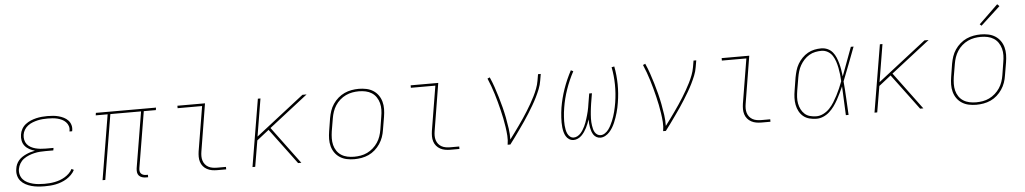

<svg xmlns="http://www.w3.org/2000/svg" viewBox="-40 -1108 7880 1476"><g transform="rotate(-5 3900.0 -370.0)"><path d="M257 8Q231 8 205.5 5.5Q180 3 156 -3.5Q132 -10 110.5 -21.5Q89 -33 73.5 -51Q58 -69 52 -94Q46 -119 51 -145Q53 -162 60 -178.5Q67 -195 79 -209Q91 -223 106.5 -233Q122 -243 138.5 -250.5Q155 -258 172 -263Q189 -268 206 -271Q184 -277 163.5 -288Q143 -299 129 -316.5Q115 -334 110.5 -357Q106 -380 110 -404Q113 -426 124.5 -446.5Q136 -467 154.5 -481.5Q173 -496 194.5 -505Q216 -514 237.5 -519Q259 -524 281 -526Q303 -528 324 -528Q347 -528 368.5 -526Q390 -524 410.5 -518.5Q431 -513 450 -503.5Q469 -494 483 -479Q497 -464 503 -443.5Q509 -423 505 -401Q505 -400 504.5 -398.5Q504 -397 504 -395H483Q484 -396 484 -397.5Q484 -399 484 -400Q488 -420 482 -437.5Q476 -455 463.5 -468Q451 -481 434.5 -489Q418 -497 400 -501.5Q382 -506 363 -507.5Q344 -509 324 -509Q305 -509 285.5 -507.5Q266 -506 246.5 -501.5Q227 -497 207.5 -489.5Q188 -482 171.5 -469.5Q155 -457 144 -439Q133 -421 130 -401Q127 -381 131 -361.5Q135 -342 146.5 -327.5Q158 -313 175 -303.5Q192 -294 211 -289Q230 -284 250 -282Q270 -280 290 -280H350L347 -261H287Q265 -261 243.5 -259.5Q222 -258 200.5 -253Q179 -248 157.5 -239.5Q136 -231 117.5 -217.5Q99 -204 87 -184Q75 -164 71 -142Q67 -119 73 -97.5Q79 -76 93 -60.5Q107 -45 126.5 -35.5Q146 -26 167.5 -20.5Q189 -15 211.5 -13Q234 -11 257 -11Q276 -11 296 -12.5Q316 -14 336.5 -18Q357 -22 376.5 -29Q396 -36 414.5 -47Q433 -58 448.5 -73Q464 -88 474 -107L491 -98Q481 -78 464 -61Q447 -44 427.5 -32Q408 -20 386.5 -12Q365 -4 343.5 0.5Q322 5 300 6.5Q278 8 257 8Z M1038 8Q1023 8 1008.5 3.5Q994 -1 984.5 -11.5Q975 -22 973 -37Q971 -52 973 -68L1045 -501H808L725 0H704L787 -501H695L698 -520H1162L1159 -501H1066L994 -68Q992 -56 993.5 -45Q995 -34 1002 -26Q1009 -18 1019.5 -14.5Q1030 -11 1042 -11H1055V8Z M1589 0Q1568 0 1548 -3.5Q1528 -7 1510.5 -16.5Q1493 -26 1480.5 -41Q1468 -56 1462 -75Q1456 -94 1456 -114.5Q1456 -135 1459 -156L1516 -501H1327V-520H1540L1480 -153Q1477 -135 1477 -117.5Q1477 -100 1482 -83.5Q1487 -67 1497.5 -54Q1508 -41 1522.5 -33Q1537 -25 1554.5 -22Q1572 -19 1589 -19H1658V0Z M1861 0 1948 -520H1968L1920 -230L2292 -520H2324L2025 -287L2238 0H2213L2144 -93L2009 -274L1916 -201L1882 0Z M2647 8Q2617 8 2588.5 2Q2560 -4 2536.5 -19Q2513 -34 2497 -56.5Q2481 -79 2473.5 -106.5Q2466 -134 2466.5 -163.5Q2467 -193 2472 -223L2488 -323Q2493 -351 2502 -378Q2511 -405 2527.5 -429.5Q2544 -454 2567 -474Q2590 -494 2616.5 -506Q2643 -518 2671 -523Q2699 -528 2727 -528Q2756 -528 2785 -522Q2814 -516 2837.5 -501Q2861 -486 2877 -463.5Q2893 -441 2900.5 -413.5Q2908 -386 2907.5 -356.5Q2907 -327 2902 -297L2885 -197Q2881 -169 2871.5 -142Q2862 -115 2845.5 -90.5Q2829 -66 2806.5 -46Q2784 -26 2757.5 -14Q2731 -2 2702.5 3Q2674 8 2647 8ZM2647 -11Q2672 -11 2698 -15.5Q2724 -20 2748 -31.5Q2772 -43 2793 -61.5Q2814 -80 2829 -102.5Q2844 -125 2852.5 -150Q2861 -175 2865 -200L2881 -300Q2886 -327 2886.5 -353.5Q2887 -380 2880.5 -404.5Q2874 -429 2860 -450Q2846 -471 2825 -484.5Q2804 -498 2778.5 -503.5Q2753 -509 2726 -509Q2701 -509 2675.5 -504.5Q2650 -500 2625.5 -488.5Q2601 -477 2580 -458.5Q2559 -440 2544.5 -417.5Q2530 -395 2521.5 -370Q2513 -345 2509 -320L2492 -220Q2488 -193 2487.5 -166.5Q2487 -140 2493 -115.5Q2499 -91 2513 -70Q2527 -49 2548 -35.5Q2569 -22 2594.5 -16.5Q2620 -11 2647 -11Z M3389 0Q3368 0 3348 -3.5Q3328 -7 3310.5 -16.5Q3293 -26 3280.5 -41Q3268 -56 3262 -75Q3256 -94 3256 -114.5Q3256 -135 3259 -156L3316 -501H3127V-520H3340L3280 -153Q3277 -135 3277 -117.5Q3277 -100 3282 -83.5Q3287 -67 3297.5 -54Q3308 -41 3322.5 -33Q3337 -25 3354.5 -22Q3372 -19 3389 -19H3458V0Z M3830 0Q3836 -35 3833.5 -69.5Q3831 -104 3826 -137.5Q3821 -171 3814.5 -203.5Q3808 -236 3800 -268.5Q3792 -301 3783.5 -333Q3775 -365 3765 -397Q3755 -429 3744 -459.5Q3733 -490 3720 -520L3738 -528Q3755 -490 3768.5 -450.5Q3782 -411 3794 -371Q3806 -331 3816.5 -290Q3827 -249 3835 -207.5Q3843 -166 3849 -123.5Q3855 -81 3854 -38Q3873 -63 3891.5 -88.5Q3910 -114 3928.5 -140Q3947 -166 3964.5 -192Q3982 -218 3998.5 -244.5Q4015 -271 4030.5 -298Q4046 -325 4060 -353Q4074 -381 4085 -410Q4096 -439 4101 -468L4110 -520H4131L4122 -468Q4117 -436 4104.5 -405Q4092 -374 4077 -343.5Q4062 -313 4044.5 -283.5Q4027 -254 4009 -225Q3991 -196 3971.5 -167.5Q3952 -139 3932 -111Q3912 -83 3892 -55Q3872 -27 3851 0Z M4546 8Q4546 8 4546 8Q4546 8 4546 8Q4530 8 4516 0.5Q4502 -7 4493.5 -19.5Q4485 -32 4480 -46.5Q4475 -61 4472 -76.5Q4469 -92 4468 -107.5Q4467 -123 4467 -140Q4461 -123 4455 -107.5Q4449 -92 4441 -76.5Q4433 -61 4423 -46.5Q4413 -32 4400.5 -19.5Q4388 -7 4371.5 0.5Q4355 8 4339 8Q4339 8 4339 8Q4339 8 4339 8Q4320 8 4304.5 -2Q4289 -12 4280 -27.5Q4271 -43 4266.5 -60.5Q4262 -78 4260 -96.5Q4258 -115 4258 -134Q4258 -153 4259 -172Q4260 -191 4262 -210Q4264 -229 4267 -248Q4279 -320 4303.5 -390.5Q4328 -461 4364 -528L4382 -519Q4347 -454 4323 -384.5Q4299 -315 4288 -246Q4285 -228 4283 -211Q4281 -194 4280 -177Q4279 -160 4278.5 -143Q4278 -126 4279.5 -109.5Q4281 -93 4284 -77Q4287 -61 4293.5 -46.5Q4300 -32 4312.5 -21.5Q4325 -11 4342 -11Q4356 -11 4370 -18.5Q4384 -26 4394.5 -37.5Q4405 -49 4413 -62Q4421 -75 4428 -89Q4435 -103 4440 -117Q4445 -131 4449.5 -145.5Q4454 -160 4458 -174Q4462 -188 4465.5 -202.5Q4469 -217 4471.5 -231.5Q4474 -246 4476 -260L4489 -338H4510L4497 -260Q4495 -246 4493 -231.5Q4491 -217 4489.5 -202.5Q4488 -188 4487 -174Q4486 -160 4485.5 -145.5Q4485 -131 4486 -117Q4487 -103 4489 -89.5Q4491 -76 4494.5 -62.5Q4498 -49 4505 -37.5Q4512 -26 4523.5 -18.5Q4535 -11 4549 -11Q4566 -11 4582.5 -22Q4599 -33 4610 -48Q4621 -63 4629.5 -79.5Q4638 -96 4645 -113Q4652 -130 4657.5 -147Q4663 -164 4667.5 -181.5Q4672 -199 4675.5 -216.5Q4679 -234 4682 -251Q4693 -321 4692 -390Q4691 -459 4678 -524L4699 -528Q4712 -461 4713 -390.5Q4714 -320 4702 -248Q4699 -229 4695 -210Q4691 -191 4685.5 -172Q4680 -153 4673.5 -134Q4667 -115 4659 -96.5Q4651 -78 4640.5 -60.5Q4630 -43 4616 -27.5Q4602 -12 4583.5 -2Q4565 8 4546 8Z M5030 0Q5036 -35 5033.5 -69.5Q5031 -104 5026 -137.5Q5021 -171 5014.5 -203.5Q5008 -236 5000 -268.5Q4992 -301 4983.5 -333Q4975 -365 4965 -397Q4955 -429 4944 -459.5Q4933 -490 4920 -520L4938 -528Q4955 -490 4968.5 -450.5Q4982 -411 4994 -371Q5006 -331 5016.5 -290Q5027 -249 5035 -207.5Q5043 -166 5049 -123.5Q5055 -81 5054 -38Q5073 -63 5091.5 -88.5Q5110 -114 5128.5 -140Q5147 -166 5164.5 -192Q5182 -218 5198.5 -244.5Q5215 -271 5230.5 -298Q5246 -325 5260 -353Q5274 -381 5285 -410Q5296 -439 5301 -468L5310 -520H5331L5322 -468Q5317 -436 5304.5 -405Q5292 -374 5277 -343.5Q5262 -313 5244.5 -283.5Q5227 -254 5209 -225Q5191 -196 5171.5 -167.5Q5152 -139 5132 -111Q5112 -83 5092 -55Q5072 -27 5051 0Z M5789 0Q5768 0 5748 -3.5Q5728 -7 5710.5 -16.5Q5693 -26 5680.5 -41Q5668 -56 5662 -75Q5656 -94 5656 -114.5Q5656 -135 5659 -156L5716 -501H5527V-520H5740L5680 -153Q5677 -135 5677 -117.5Q5677 -100 5682 -83.5Q5687 -67 5697.5 -54Q5708 -41 5722.5 -33Q5737 -25 5754.5 -22Q5772 -19 5789 -19H5858V0Z M6214 8Q6186 8 6159 1Q6132 -6 6112 -22.5Q6092 -39 6079.5 -62.5Q6067 -86 6062 -112.5Q6057 -139 6058 -167Q6059 -195 6064 -223L6080 -323Q6085 -349 6092.5 -375Q6100 -401 6114 -425Q6128 -449 6148 -469.5Q6168 -490 6192 -503.5Q6216 -517 6242.5 -522.5Q6269 -528 6295 -528Q6322 -528 6345 -517.5Q6368 -507 6383.5 -488Q6399 -469 6408.5 -446Q6418 -423 6424.5 -399Q6431 -375 6435 -349.5Q6439 -324 6442 -299Q6463 -354 6483 -409.5Q6503 -465 6524 -520H6545Q6520 -455 6495.5 -389.5Q6471 -324 6445 -260Q6451 -195 6454 -130Q6457 -65 6461 0H6440Q6437 -56 6435 -111.5Q6433 -167 6430 -223Q6419 -198 6407 -173Q6395 -148 6381.5 -123.5Q6368 -99 6351.5 -76Q6335 -53 6313.5 -33.5Q6292 -14 6266 -3Q6240 8 6214 8ZM6214 -11Q6241 -11 6268 -24.5Q6295 -38 6315.5 -59.5Q6336 -81 6351.5 -106Q6367 -131 6380.5 -157Q6394 -183 6405.5 -209.5Q6417 -236 6427 -263Q6426 -289 6423 -315Q6420 -341 6415 -366.5Q6410 -392 6402 -416.5Q6394 -441 6380.5 -462Q6367 -483 6344.5 -496Q6322 -509 6295 -509Q6272 -509 6247.5 -504Q6223 -499 6201 -486Q6179 -473 6161.5 -454Q6144 -435 6131.5 -413Q6119 -391 6112 -367.5Q6105 -344 6101 -320L6084 -220Q6080 -195 6078.5 -170Q6077 -145 6081.5 -121Q6086 -97 6096.5 -76Q6107 -55 6124 -39.5Q6141 -24 6165 -17.5Q6189 -11 6214 -11Z M6661 0 6748 -520H6768L6720 -230L7092 -520H7124L6825 -287L7038 0H7013L6944 -93L6809 -274L6716 -201L6682 0Z M7447 8Q7417 8 7388.5 2Q7360 -4 7336.5 -19Q7313 -34 7297 -56.5Q7281 -79 7273.5 -106.5Q7266 -134 7266.5 -163.5Q7267 -193 7272 -223L7288 -323Q7293 -351 7302 -378Q7311 -405 7327.5 -429.5Q7344 -454 7367 -474Q7390 -494 7416.5 -506Q7443 -518 7471 -523Q7499 -528 7527 -528Q7556 -528 7585 -522Q7614 -516 7637.5 -501Q7661 -486 7677 -463.5Q7693 -441 7700.5 -413.5Q7708 -386 7707.5 -356.5Q7707 -327 7702 -297L7685 -197Q7681 -169 7671.5 -142Q7662 -115 7645.5 -90.5Q7629 -66 7606.5 -46Q7584 -26 7557.5 -14Q7531 -2 7502.5 3Q7474 8 7447 8ZM7447 -11Q7472 -11 7498 -15.5Q7524 -20 7548 -31.5Q7572 -43 7593 -61.5Q7614 -80 7629 -102.5Q7644 -125 7652.5 -150Q7661 -175 7665 -200L7681 -300Q7686 -327 7686.5 -353.5Q7687 -380 7680.5 -404.5Q7674 -429 7660 -450Q7646 -471 7625 -484.5Q7604 -498 7578.5 -503.5Q7553 -509 7526 -509Q7501 -509 7475.5 -504.5Q7450 -500 7425.5 -488.5Q7401 -477 7380 -458.5Q7359 -440 7344.5 -417.5Q7330 -395 7321.5 -370Q7313 -345 7309 -320L7292 -220Q7288 -193 7287.5 -166.5Q7287 -140 7293 -115.5Q7299 -91 7313 -70Q7327 -49 7348 -35.5Q7369 -22 7394.5 -16.5Q7420 -11 7447 -11ZM7539 -594 7526 -606 7673 -748 7689 -732Z"/></g></svg>

Font: Iosevka SS04 Thin Extended
Style: Italic
Weight: 100
Width: 7
Italic angle: -9°
Monospace: yes
Designer: Belleve Invis
Foundry: Belleve Invis
Version: Version 19.0.0; ttfautohint (v1.8.4)